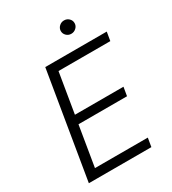

<svg xmlns="http://www.w3.org/2000/svg" viewBox="-216 -1027 1025 1141"><g transform="rotate(-30 297.0 -456.0)"><path d="M51.1 0 171.9 -727.3H593.8L583.8 -667.6H228.3L182.9 -393.8H516L506 -334.2H172.9L127.5 -59.7H490.1L480.1 0ZM405.5 -821Q385.7 -821 372 -834.7Q358.3 -848.4 358.7 -867.5Q359.4 -885.7 373.4 -898.8Q387.4 -911.9 406.6 -911.9Q426.5 -911.9 440.3 -898.3Q454.2 -884.6 453.5 -865.4Q453.1 -847.3 438.9 -834.2Q424.7 -821 405.5 -821Z"/></g></svg>

Font: Inter Light  BETA
Style: Italic
Weight: 300
Italic angle: 9.39999°
Designer: Rasmus Andersson
Foundry: rsms
Version: Version 3.011;git-f93a4a705